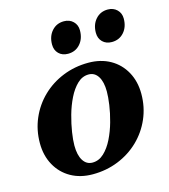

<svg xmlns="http://www.w3.org/2000/svg" viewBox="-111 -824 818 927"><g transform="rotate(-15 297.5 -360.0)"><path d="M239 15Q177 15 130 -11.5Q83 -38 56.5 -86Q30 -134 30 -196Q30 -262 55 -319.5Q80 -377 124.5 -420Q169 -463 228.5 -487Q288 -511 356 -511Q418 -511 465 -484.5Q512 -458 538.5 -410Q565 -362 565 -300Q565 -234 540 -176.5Q515 -119 470.5 -76Q426 -33 366.5 -9Q307 15 239 15ZM252 -40Q284 -40 309.5 -64Q335 -88 353.5 -125.5Q372 -163 384 -206Q396 -249 401.5 -288Q407 -327 407 -354Q407 -402 390 -429Q373 -456 343 -456Q311 -456 286 -432Q261 -408 242.5 -370.5Q224 -333 212 -290Q200 -247 194 -208Q188 -169 188 -142Q188 -94 205 -67Q222 -40 252 -40ZM493 -578Q464 -578 446.5 -595.5Q429 -613 429 -641Q429 -682 452.5 -708.5Q476 -735 513 -735Q541 -735 559 -717.5Q577 -700 577 -673Q577 -631 553.5 -604.5Q530 -578 493 -578ZM274 -578Q245 -578 227.5 -595.5Q210 -613 210 -641Q210 -682 233.5 -708.5Q257 -735 294 -735Q322 -735 340 -717.5Q358 -700 358 -673Q358 -631 334.5 -604.5Q311 -578 274 -578Z"/></g></svg>

Font: Platypi
Style: Bold Italic
Weight: 700
Italic angle: -13°
Designer: David Sargent
Foundry: Bolt Cutter Type
Version: Version 1.200; ttfautohint (v1.8.4.7-5d5b)